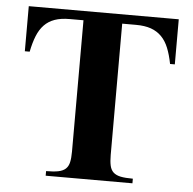

<svg xmlns="http://www.w3.org/2000/svg" viewBox="-50 -739 794 789"><g transform="rotate(5 346.5 -344.0)"><path d="M655.8 -502V-688H37.1V-502H57.1Q64.5 -539.6 75.7 -567.4Q86.9 -595.2 104.5 -613.5Q122.1 -631.8 147.7 -640.9Q173.3 -649.9 209 -649.9H266.1V-107.9Q266.1 -81.5 262.2 -64.2Q258.3 -46.9 247.6 -36.9Q236.8 -26.9 217.5 -22.9Q198.2 -19 167 -19V0H524.9V-19Q493.7 -19 474.4 -22.9Q455.1 -26.9 444.3 -36.9Q433.6 -46.9 429.7 -64.2Q425.8 -81.5 425.8 -107.9V-649.9H482.9Q519 -649.9 544.7 -640.9Q570.3 -631.8 588.4 -613.5Q606.4 -595.2 617.7 -567.4Q628.9 -539.6 636.2 -502Z"/></g></svg>

Font: Galatia SIL
Style: Bold
Weight: 700
Designer: Development by SIL's NRSI team
Version: Version 2.1